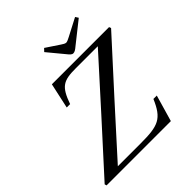

<svg xmlns="http://www.w3.org/2000/svg" viewBox="-234 -1047 1206 1206"><g transform="rotate(-45 369.0 -444.0)"><path d="M334 -869 425 -759C436 -745 446 -734 458 -734C471 -734 482 -742 500 -757L640 -868L627 -888L510 -827C497 -820 482 -813 474 -813C465 -813 454 -820 442 -828L352 -888ZM15 -13 19 0H590L641 -176H611C558 -53 515 -35 357 -35H154C344 -246 541 -463 738 -679L733 -692H225L188 -523H218C259 -639 292 -657 403 -657H598C408 -446 212 -229 15 -13Z"/></g></svg>

Font: Heuristica
Style: Italic
Weight: 400
Italic angle: -13°
Version: Version 1.0.1